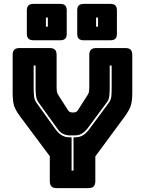

<svg xmlns="http://www.w3.org/2000/svg" viewBox="-20 -967 745 987"><path d="M434 0H272Q253 0 244.5 -8.5Q236 -17 236 -36V-164L83 -369Q60 -400 52.5 -423Q45 -446 45 -492V-684Q45 -703 53.5 -711.5Q62 -720 81 -720H235Q254 -720 262.5 -711.5Q271 -703 271 -684V-520Q271 -510 272 -499Q273 -488 280 -478L326 -406Q331 -397 336.5 -393Q342 -389 350 -389H360Q368 -389 373.5 -393Q379 -397 384 -406L430 -478Q437 -488 438 -499Q439 -510 439 -520V-684Q439 -703 447.5 -711.5Q456 -720 475 -720H624Q643 -720 651.5 -711.5Q660 -703 660 -684V-492Q660 -446 652 -423Q644 -400 622 -369L470 -163V-36Q470 -17 461.5 -8.5Q453 0 434 0ZM365 -261Q388 -261 405.5 -271Q423 -281 439 -303L539 -438Q551 -454 552.5 -473.5Q554 -493 554 -515V-630H544V-515Q544 -494 542 -474.5Q540 -455 530 -442L430 -307Q415 -288 399.5 -279.5Q384 -271 365 -271H338Q321 -271 304 -279Q287 -287 274 -307L177 -442Q167 -457 165 -475.5Q163 -494 163 -515V-630H153V-515Q153 -493 155 -473Q157 -453 168 -438L265 -303Q281 -281 298.5 -271Q316 -261 338 -261H348V-90H358V-261ZM290 -760H152Q135 -760 126.5 -768Q118 -776 118 -793V-914Q118 -931 126.5 -939Q135 -947 152 -947H290Q307 -947 315 -939Q323 -931 323 -914V-793Q323 -776 315 -768Q307 -760 290 -760ZM548 -760H410Q393 -760 385 -768Q377 -776 377 -793V-914Q377 -931 385 -939Q393 -947 410 -947H548Q565 -947 573 -939Q581 -931 581 -914V-793Q581 -776 573 -768Q565 -760 548 -760ZM226 -830V-877H216V-830ZM484 -830V-877H474V-830Z"/></svg>

Font: Bungee Inline
Style: Regular
Weight: 400
Version: Version 1.000;PS 1.0;hotconv 1.0.72;makeotf.lib2.5.5900